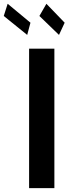

<svg xmlns="http://www.w3.org/2000/svg" viewBox="-80 -981 375 1001"><path d="M203.5 -727.3V0H71.7V-727.3ZM227.6 -799 125.4 -897.7 161.9 -961.3 257.1 -862.6ZM61.8 -799 -60.4 -897.7 -40.1 -961.3 78.8 -862.6Z"/></svg>

Font: Inter Zeller Semi Bold
Style: Regular
Weight: 600
Designer: Rasmus Andersson; Joe Bland
Foundry: zeller
Version: Version 3.015;git-dec3a8cb1